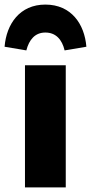

<svg xmlns="http://www.w3.org/2000/svg" viewBox="-58 -818 397 838"><path d="M140 -798C28 -798 -30 -713 -38 -614L57 -598C69 -645 95 -676 140 -676C186 -676 213 -645 224 -598L319 -614C311 -713 253 -798 140 -798ZM229 -533H51V0H229Z"/></svg>

Font: Fira Sans ExtraBold
Style: Regular
Weight: 800
Designer: bBox Type GmbH & Carrois Corporate GbR & Edenspiekermann AG
Foundry: bBox Type GmbH & Carrois Corporate GbR & Edenspiekermann AG
Version: Version 4.300;PS 004.300;hotconv 1.0.88;makeotf.lib2.5.64775